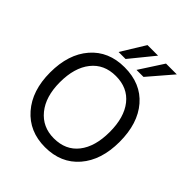

<svg xmlns="http://www.w3.org/2000/svg" viewBox="-241 -1028 1182 1182"><g transform="rotate(45 350.0 -437.5)"><path d="M653 -340Q653 -181 571.5 -86.5Q490 8 351 8Q214 8 131 -87Q48 -182 48 -340Q48 -499 129.5 -593Q211 -687 350 -687Q492 -687 572.5 -593.5Q653 -500 653 -340ZM133 -340Q133 -215 192.5 -142Q252 -69 351 -69Q454 -69 510.5 -141Q567 -213 567 -340Q567 -467 510 -539Q453 -611 350 -611Q248 -611 190.5 -538.5Q133 -466 133 -340ZM474 -727H413L514 -883H608ZM318 -727H257L353 -883H445Z"/></g></svg>

Font: Hind Vadodara
Style: Regular
Weight: 400
Designer: Hitesh Malaviya
Foundry: Indian Type Foundry
Version: Version 1.001;PS 1.0;hotconv 1.0.86;makeotf.lib2.5.63406; tt